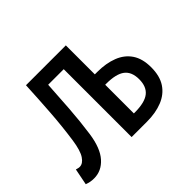

<svg xmlns="http://www.w3.org/2000/svg" viewBox="-122 -656 838 838"><g transform="rotate(-45 296.5 -237.0)"><path d="M37 12Q24 12 14 10Q4 8 -7 4L8 -72Q13 -71 17.5 -69.5Q22 -68 28 -68Q48 -68 64 -92Q80 -116 88 -171Q99 -248 104.5 -326Q110 -404 114 -486H360V0H280V-419H184Q180 -352 175 -280.5Q170 -209 160 -138Q149 -62 116 -25Q83 12 37 12ZM280 0V-486H360V-307H375Q429 -307 470 -291Q511 -275 533.5 -241.5Q556 -208 556 -155Q556 -101 533.5 -67Q511 -33 470 -16.5Q429 0 375 0ZM360 -66H366Q427 -66 454.5 -87.5Q482 -109 482 -155Q482 -201 454.5 -222Q427 -243 366 -243H360Z"/></g></svg>

Font: Source Code Pro ExtraLight
Style: Regular
Weight: 200
Monospace: yes
Designer: Paul D. Hunt, Teo Tuominen
Foundry: Adobe
Version: Version 1.026;hotconv 1.1.0;makeotfexe 2.6.0